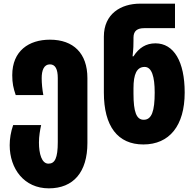

<svg xmlns="http://www.w3.org/2000/svg" viewBox="-20 -780 1068 1050"><path d="M247 250C382 250 458 161 458 2V-353C458 -488 382 -563 253 -563C138 -563 47 -502 47 -369C47 -325 53 -298 66 -260H217C211 -292 208 -325 208 -353C208 -395 220 -428 253 -428C283 -428 296 -401 296 -353V-3C296 85 280 115 245 115C208 115 193 61 193 -1C193 -35 199 -69 205 -96H52C39 -59 33 -21 33 14C33 143 112 250 247 250Z M764 10C906 10 990 -92 990 -274C990 -443 931 -543 830 -543C779 -543 740 -519 710 -472H705C710 -517 710 -537 710 -558V-574C710 -613 733 -626 769 -626H937V-760H746C641 -760 548 -704 548 -580V-274C548 -89 624 10 764 10ZM766 -125C726 -125 710 -168 710 -268V-297C710 -375 728 -414 771 -414C810 -414 826 -361 826 -274C826 -173 810 -125 766 -125Z"/></svg>

Font: Noto Sans Georgian ExtraCondensed Black
Style: Regular
Weight: 900
Width: 2
Designer: Monotype Design Team, Akaki Razmadze
Foundry: Google LLC
Version: Version 2.005